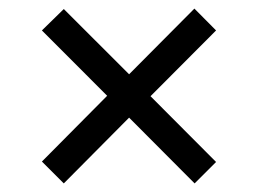

<svg xmlns="http://www.w3.org/2000/svg" viewBox="-20 -583 605 449"><path d="M129.2 -154.1 78 -205.2 230.6 -359 78 -511.8 129.2 -561.9 281.9 -409.3 434.6 -562.9 485.3 -511.8 332 -358 485.3 -204.2 435.1 -154.1 281.9 -307.9Z"/></svg>

Font: Noto Serif Lao
Style: Regular
Weight: 400
Designer: Monotype Design Team
Foundry: Monotype Imaging Inc.
Version: Version 2.003